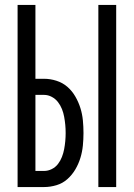

<svg xmlns="http://www.w3.org/2000/svg" viewBox="-20 -755 540 775"><path d="M377 0V-735H449V0ZM51 0V-735H123V-437H158Q183 -437 208 -429Q233 -421 252 -404.5Q271 -388 284 -365.5Q297 -343 304.5 -319Q312 -295 314.5 -269.5Q317 -244 317 -218Q317 -193 314.5 -167.5Q312 -142 304.5 -117.5Q297 -93 284 -71Q271 -49 252 -32Q233 -15 208 -7.5Q183 0 158 0ZM123 -65H158Q174 -65 189 -72.5Q204 -80 214 -93Q224 -106 230 -121.5Q236 -137 239 -153Q242 -169 243.5 -185.5Q245 -202 245 -218Q245 -235 243.5 -251Q242 -267 239 -283.5Q236 -300 230 -315Q224 -330 214 -343Q204 -356 189 -364Q174 -372 158 -372H123Z"/></svg>

Font: HulyMono
Style: Regular
Weight: 400
Monospace: yes
Designer: Belleve Invis
Foundry: Belleve Invis
Version: Version 33.2.5; ttfautohint (v1.8.4)